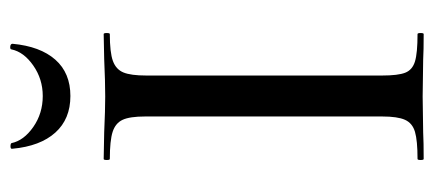

<svg xmlns="http://www.w3.org/2000/svg" viewBox="-256 -592 848 375"><g transform="rotate(-90 167.5 -404.0)"><path d="M289 -12Q291 -12 291 -6Q291 0 289 0Q257 0 239 -1L167 -2L97 -1Q78 0 45 0Q43 0 43 -6Q43 -12 45 -12Q81 -12 98 -17Q115 -22 121.5 -36.5Q128 -51 128 -81V-544Q128 -574 121.5 -588Q115 -602 98 -607.5Q81 -613 45 -613Q43 -613 43 -619Q43 -625 45 -625L97 -624Q141 -622 167 -622Q196 -622 240 -624L289 -625Q291 -625 291 -619Q291 -613 289 -613Q253 -613 236.5 -607Q220 -601 214 -586.5Q208 -572 208 -542V-81Q208 -50 213.5 -36Q219 -22 235.5 -17Q252 -12 289 -12ZM65 -803Q64 -807 69.5 -807Q75 -807 76 -805Q81 -781 107.5 -762.5Q134 -744 168 -744Q201 -744 227.5 -762.5Q254 -781 259 -805Q259 -808 264.5 -807.5Q270 -807 270 -803Q265 -749 239 -719.5Q213 -690 168 -690Q123 -690 96.5 -719.5Q70 -749 65 -803Z"/></g></svg>

Font: Cormorant Infant Medium
Style: Regular
Weight: 500
Designer: Christian Thalmann (Catharsis Fonts)
Foundry: Catharsis Fonts
Version: Version 4.000